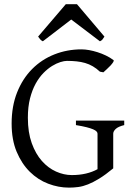

<svg xmlns="http://www.w3.org/2000/svg" viewBox="-20 -860 623 895"><path d="M508.8 -580.1Q512.2 -577.6 507.8 -570.6Q503.4 -563.5 495.4 -554.7Q487.3 -545.9 477.8 -537.4Q468.3 -528.8 461.9 -522.9L445.8 -525.9Q429.7 -541 412.6 -551Q395.5 -561 376.7 -566.4Q357.9 -571.8 336.9 -574Q315.9 -576.2 292 -576.2Q279.8 -576.2 261.5 -570.6Q243.2 -564.9 222.9 -552.5Q202.6 -540 182.6 -519.8Q162.6 -499.5 146.2 -470Q129.9 -440.4 119.9 -401.1Q109.9 -361.8 109.9 -311Q109.9 -243.2 127.9 -192.9Q146 -142.6 175.3 -109.6Q204.6 -76.7 241.2 -60.3Q277.8 -43.9 314.9 -43.9Q350.6 -43.9 380.6 -51Q410.6 -58.1 434.6 -71.3V-236.8Q434.6 -242.2 429.9 -247.3Q425.3 -252.4 413.8 -257.3Q402.3 -262.2 383.1 -267.1Q363.8 -272 334 -276.9V-297.9H559.1V-276.9Q531.2 -270 519.5 -259Q507.8 -248 507.8 -236.8V-75.2Q471.7 -45.4 443.1 -27.8Q414.6 -10.3 390.6 -0.7Q366.7 8.8 345.2 11.7Q323.7 14.6 301.8 14.6Q252.4 14.6 204.6 -3.7Q156.7 -22 118.9 -59.3Q81.1 -96.7 57.6 -152.6Q34.2 -208.5 34.2 -284.2Q34.2 -365.2 59.8 -429.4Q85.4 -493.7 129.9 -538.3Q174.3 -583 233.6 -606.4Q293 -629.9 359.9 -629.9Q376 -629.9 395.3 -626.5Q414.6 -623 434.6 -616.7Q454.6 -610.4 473.9 -601.1Q493.2 -591.8 508.8 -580.1ZM466.8 -689.5Q460.9 -680.2 457.5 -675.8Q454.1 -671.4 445.8 -667.5L312 -769L179.7 -667.5Q175.8 -669.4 173.1 -671.4Q170.4 -673.3 168.2 -675.8Q166 -678.2 163.6 -681.6Q161.1 -685.1 157.7 -689.5L286.6 -840.3H338.9Z"/></svg>

Font: Gentium Plus
Style: Regular
Weight: 400
Designer: J. Victor Gaultney, Annie Olsen, Iska Routamaa
Foundry: SIL International
Version: Version 1.510